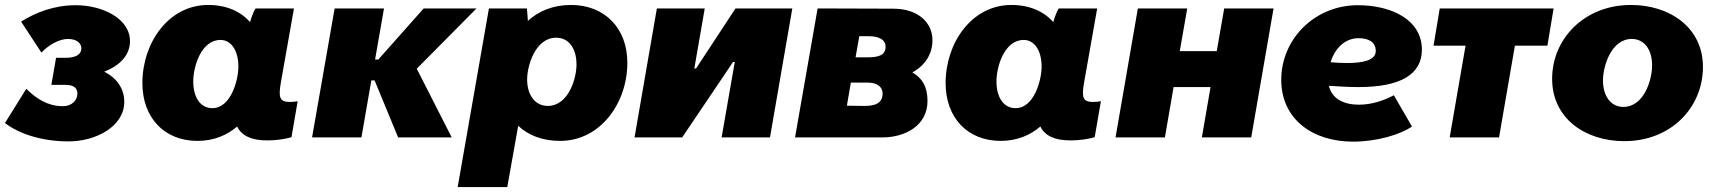

<svg xmlns="http://www.w3.org/2000/svg" viewBox="-41 -554 6910 774"><path d="M236 16C344 16 460 -43 460 -144C460 -196 430 -240 379 -265C441 -289 483 -331 483 -388C483 -479 373 -533 264 -533C176 -533 102 -503 44 -467L126 -342C154 -372 197 -397 233 -397C270 -397 287 -378 287 -360C287 -330 257 -321 224 -321H185L166 -212H222C257 -212 271 -199 271 -177C271 -149 248 -126 213 -126C176 -126 127 -135 65 -196L-21 -58C34 -16 124 16 236 16Z M1036 12C1071 12 1108 7 1134 -1L1159 -146C1149 -144 1139 -143 1127 -143C1086 -143 1081 -162 1091 -220L1144 -520H989C981 -507 973 -486 967 -465C929 -508 872 -534 798 -534C639 -534 533 -382 533 -219C533 -80 621 14 755 14C821 14 874 -9 915 -44C933 -7 972 12 1036 12ZM848 -393C891 -393 920 -350 920 -286C920 -231 890 -118 815 -118C767 -118 738 -161 738 -226C738 -284 769 -393 848 -393Z M1217 0H1416L1456 -230H1469L1564 0H1780L1639 -277L1880 -520H1667L1484 -314H1471L1507 -520H1308Z M1804 200H2004L2048 -47C2088 -9 2145 14 2217 14C2379 14 2488 -138 2488 -301C2488 -440 2397 -534 2261 -534C2188 -534 2130 -509 2087 -470C2086 -490 2084 -510 2083 -520H1930ZM2167 -127C2117 -127 2084 -170 2084 -234C2084 -289 2117 -402 2201 -402C2252 -402 2283 -359 2283 -294C2283 -236 2250 -127 2167 -127Z M2517 0H2709L2914 -304H2921L2868 0H3063L3153 -520H2924L2765 -278H2758L2800 -520H2607Z M3164 0H3516C3607 0 3698 -47 3698 -147C3698 -204 3677 -239 3637 -262C3690 -291 3718 -338 3718 -392C3718 -462 3661 -519 3560 -519L3255 -520ZM3373 -128 3389 -221H3457C3495 -221 3517 -204 3517 -177C3517 -136 3484 -126 3438 -127ZM3408 -323 3423 -408H3462C3504 -408 3529 -393 3529 -366C3529 -331 3500 -323 3458 -323Z M4274 12C4309 12 4346 7 4372 -1L4397 -146C4387 -144 4377 -143 4365 -143C4324 -143 4319 -162 4329 -220L4382 -520H4227C4219 -507 4211 -486 4205 -465C4167 -508 4110 -534 4036 -534C3877 -534 3771 -382 3771 -219C3771 -80 3859 14 3993 14C4059 14 4112 -9 4153 -44C4171 -7 4210 12 4274 12ZM4086 -393C4129 -393 4158 -350 4158 -286C4158 -231 4128 -118 4053 -118C4005 -118 3976 -161 3976 -226C3976 -284 4007 -393 4086 -393Z M4894 -520 4864 -348H4715L4745 -520H4546L4456 0H4655L4690 -203H4839L4804 0H5003L5093 -520Z M5413 17C5511 17 5605 -12 5651 -44L5578 -170C5538 -149 5490 -132 5437 -132C5378 -132 5329 -154 5316 -208C5360 -205 5400 -203 5436 -203C5605 -203 5691 -254 5691 -354C5691 -474 5569 -533 5433 -533C5259 -533 5124 -397 5124 -232C5124 -75 5249 17 5413 17ZM5323 -303C5340 -359 5381 -400 5435 -400C5473 -400 5505 -387 5505 -348C5505 -310 5451 -300 5390 -300C5368 -300 5345 -301 5323 -303Z M5738 -370H5867L5803 0H6002L6066 -370H6197L6222 -520H5763Z M6507 15C6697 15 6824 -122 6824 -284C6824 -445 6688 -534 6534 -534C6345 -534 6216 -397 6216 -236C6216 -78 6348 15 6507 15ZM6503 -123C6453 -123 6421 -166 6421 -230C6421 -287 6454 -397 6537 -397C6588 -397 6619 -354 6619 -290C6619 -231 6586 -123 6503 -123Z"/></svg>

Font: Fixel Display 20240404 Black
Style: Italic
Weight: 900
Italic angle: -10°
Designer: AlfaBravo + MacPaw
Foundry: Kyrylo Tkachov, Marchela Mozhyna, Serhii Makarenko, Maria Weinstein, Zakhar Kryvoshyya
Version: Version 1.211;Glyphs 3.2 (3225)